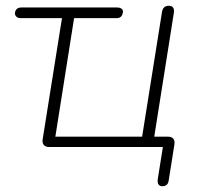

<svg xmlns="http://www.w3.org/2000/svg" viewBox="-20 -510 696 666"><path d="M543 136Q534 136 530 130Q526 124 527 113L545 0H151Q138 0 132 -7Q126 -14 128 -27L195 -447H52Q42 -447 36.5 -452.5Q31 -458 32 -466Q35 -484 54 -484H386Q397 -484 402.5 -479Q408 -474 406 -466Q403 -447 384 -447H237L172 -36H473L542 -469Q544 -480 550 -485Q556 -490 566 -490Q576 -490 580.5 -483.5Q585 -477 583 -465L513 -23L496 -36H562Q575 -36 581 -29Q587 -22 585 -9L565 117Q562 136 543 136Z"/></svg>

Font: Nunito ExtraLight
Style: Italic
Weight: 200
Italic angle: -9°
Designer: Vernon Adams
Foundry: Vernon Adams
Version: Version 3.602